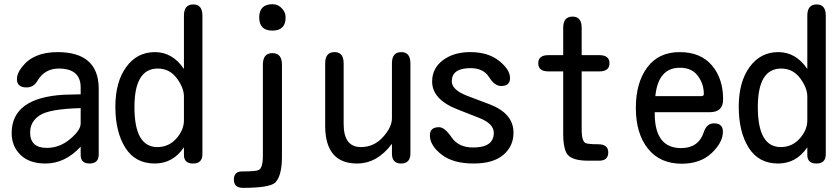

<svg xmlns="http://www.w3.org/2000/svg" viewBox="-20 -784 4040 924"><path d="M368.2 -78.1Q293 2.9 199.2 2.9Q121.1 2.9 78.6 -38.6Q36.1 -80.1 36.1 -143.6Q36.1 -313.5 287.1 -328.1L368.2 -330.1V-363.3Q368.2 -454.1 262.7 -454.1Q194.3 -454.1 159.2 -393.6Q141.6 -363.3 107.4 -363.3Q61.5 -363.3 61.5 -403.3Q61.5 -431.6 86.9 -462.9Q141.6 -533.2 256.8 -533.2Q452.1 -533.2 455.1 -361.3V-41Q455.1 2.9 411.1 2.9Q368.2 2.9 368.2 -38.1ZM368.2 -263.7Q218.8 -259.8 171.9 -229.5Q125 -199.2 125 -146.5Q125 -72.3 205.1 -72.3Q266.6 -72.3 316.9 -114.3Q367.2 -156.2 368.2 -188.5Z M865.2 -75.2Q812.5 2.9 724.6 2.9Q630.9 2.9 583 -73.2Q535.2 -149.4 535.2 -270.5Q535.2 -389.6 587.4 -461.4Q639.6 -533.2 725.6 -533.2Q810.5 -533.2 865.2 -452.1V-709Q865.2 -762.7 910.2 -762.7Q954.1 -762.7 954.1 -709V-42Q954.1 2.9 909.2 2.9Q865.2 2.9 865.2 -38.1ZM865.2 -319.3Q865.2 -361.3 830.6 -407.7Q795.9 -454.1 739.3 -454.1Q627 -454.1 627 -268.6Q627 -76.2 737.3 -76.2Q792 -76.2 828.6 -117.2Q865.2 -158.2 865.2 -205.1Z M1336.9 -30.3Q1336.9 61.5 1304.7 94.7Q1276.4 120.1 1149.4 120.1Q1105.5 120.1 1105.5 80.1Q1105.5 41 1145.5 41Q1211.9 41 1224.6 34.2Q1245.1 25.4 1245.1 -35.2V-472.7Q1245.1 -528.3 1291 -528.3Q1336.9 -528.3 1336.9 -472.7ZM1292 -763.7Q1319.3 -763.7 1337.9 -742.2Q1354.5 -724.6 1354.5 -700.2Q1354.5 -636.7 1291 -636.7Q1227.5 -636.7 1227.5 -700.2Q1227.5 -763.7 1292 -763.7Z M1866.2 -91.8Q1794.9 2.9 1698.2 2.9Q1547.9 2.9 1544.9 -172.9V-479.5Q1544.9 -533.2 1589.8 -533.2Q1633.8 -533.2 1633.8 -479.5V-187.5Q1633.8 -76.2 1716.8 -76.2Q1779.3 -76.2 1822.8 -124Q1866.2 -171.9 1866.2 -214.8V-479.5Q1866.2 -533.2 1911.1 -533.2Q1955.1 -533.2 1955.1 -479.5V-45.9Q1955.1 2.9 1910.2 2.9Q1866.2 2.9 1866.2 -44.9Z M2451.2 -145.5Q2451.2 -80.1 2402.3 -38.6Q2353.5 2.9 2258.8 2.9Q2160.2 2.9 2104.5 -40.5Q2048.8 -84 2048.8 -132.8Q2048.8 -171.9 2092.8 -171.9Q2120.1 -171.9 2153.3 -123Q2186.5 -74.2 2256.8 -74.2Q2356.4 -74.2 2356.4 -144.5Q2356.4 -188.5 2288.1 -215.8L2183.6 -256.8Q2059.6 -304.7 2059.6 -391.6Q2059.6 -455.1 2111.3 -494.1Q2163.1 -533.2 2243.2 -533.2Q2329.1 -533.2 2381.8 -491.2Q2434.6 -449.2 2434.6 -408.2Q2434.6 -370.1 2391.6 -370.1Q2360.4 -370.1 2333.5 -413.1Q2306.6 -456.1 2244.1 -456.1Q2154.3 -456.1 2154.3 -392.6Q2154.3 -351.6 2227.5 -323.2L2335.9 -282.2Q2451.2 -238.3 2451.2 -145.5Z M2690.4 -518.6V-650.4Q2690.4 -704.1 2735.4 -704.1Q2779.3 -704.1 2779.3 -650.4V-518.6H2864.3Q2913.1 -518.6 2913.1 -479.5Q2913.1 -440.4 2864.3 -440.4H2779.3V-153.3Q2780.3 -104.5 2797.9 -95.7Q2808.6 -89.8 2857.9 -89.8Q2907.2 -89.8 2907.2 -50.8Q2907.2 -10.7 2863.3 -10.7H2810.5Q2737.3 -10.7 2711.9 -39.1Q2690.4 -66.4 2690.4 -140.6V-440.4H2619.1Q2570.3 -440.4 2570.3 -479.5Q2570.3 -518.6 2619.1 -518.6Z M3130.9 -244.1V-235.4Q3131.8 -71.3 3257.8 -71.3Q3341.8 -71.3 3367.2 -148.4Q3380.9 -190.4 3416 -190.4Q3459 -190.4 3459 -150.4Q3459 -98.6 3404.8 -47.4Q3350.6 3.9 3260.7 3.9Q3156.2 3.9 3098.1 -68.8Q3040 -141.6 3040 -264.6Q3040 -385.7 3094.7 -459.5Q3149.4 -533.2 3251 -533.2Q3351.6 -533.2 3405.8 -469.7Q3460 -406.2 3460 -305.7Q3460 -244.1 3396.5 -244.1ZM3133.8 -321.3H3355.5Q3367.2 -321.3 3367.2 -332Q3367.2 -379.9 3338.4 -418.9Q3309.6 -458 3252 -458Q3147.5 -458 3133.8 -321.3Z M3865.2 -75.2Q3812.5 2.9 3724.6 2.9Q3630.9 2.9 3583 -73.2Q3535.2 -149.4 3535.2 -270.5Q3535.2 -389.6 3587.4 -461.4Q3639.6 -533.2 3725.6 -533.2Q3810.5 -533.2 3865.2 -452.1V-709Q3865.2 -762.7 3910.2 -762.7Q3954.1 -762.7 3954.1 -709V-42Q3954.1 2.9 3909.2 2.9Q3865.2 2.9 3865.2 -38.1ZM3865.2 -319.3Q3865.2 -361.3 3830.6 -407.7Q3795.9 -454.1 3739.3 -454.1Q3627 -454.1 3627 -268.6Q3627 -76.2 3737.3 -76.2Q3792 -76.2 3828.6 -117.2Q3865.2 -158.2 3865.2 -205.1Z"/></svg>

Font: MotoyaLMaru
Style: W3 mono
Weight: 400
Version: Version 1.01